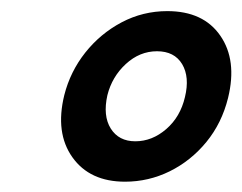

<svg xmlns="http://www.w3.org/2000/svg" viewBox="-20 -738 446 354"><path d="M288.5 -717.5Q355 -717.5 386.2 -672.2Q417.5 -627 400.5 -557.5Q389 -511 360.5 -476.2Q332 -441.5 293 -422.2Q254 -403 210.5 -403Q145.5 -403 113.5 -448Q81.5 -493 98.5 -562.5Q109.5 -606 137.2 -641Q165 -676 204.2 -696.8Q243.5 -717.5 288.5 -717.5ZM269.5 -643.5Q237.5 -643.5 212 -620Q186.5 -596.5 178 -562.5Q169.5 -524.5 184.2 -501Q199 -477.5 229.5 -477.5Q260.5 -477.5 286.5 -500Q312.5 -522.5 321 -559Q330 -596 315.8 -619.8Q301.5 -643.5 269.5 -643.5Z"/></svg>

Font: Fraunces 144pt S100
Style: Bold Italic
Weight: 700
Italic angle: -16°
Version: Version 1.000; ttfautohint (v1.8.3)